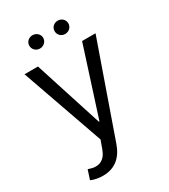

<svg xmlns="http://www.w3.org/2000/svg" viewBox="-223 -826 1000 1138"><g transform="rotate(-30 277.0 -257.5)"><path d="M137 208C221 208 272 161 299 84L520 -546H428L279 -82H275L126 -546H34L231 14L210 72C187 134 142 152 82 130L77 128L56 192C80 203 109 208 137 208ZM143 -678C143 -652 164 -632 190 -632C216 -632 238 -652 238 -678C238 -703 216 -723 190 -723C164 -723 143 -703 143 -678ZM316 -678C316 -652 336 -632 363 -632C389 -632 410 -652 410 -678C410 -703 389 -723 363 -723C336 -723 316 -703 316 -678Z"/></g></svg>

Font: Wafeq
Style: Regular
Weight: 400
Designer: Rasmus Andersson & Azza Alameddine
Foundry: Google & TypeTogether
Version: Version 3.000;FEAKit 1.0